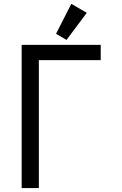

<svg xmlns="http://www.w3.org/2000/svg" viewBox="-20 -962 626 982"><path d="M344.7 -942.4 423.8 -896.5 320.3 -757.8 266.6 -789.1ZM90.8 0V-732.4H495.1V-654.3H178.7V0Z"/></svg>

Font: Consola Mono
Style: Book
Weight: 400
Monospace: yes
Version: Version 2.001